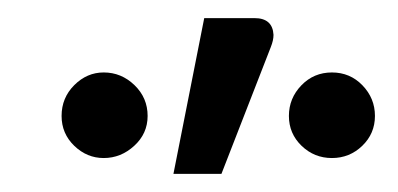

<svg xmlns="http://www.w3.org/2000/svg" viewBox="-20 -769 440 212"><path d="M94.5 -594.5Q76 -594.5 62 -608Q48 -621.5 48 -641Q48 -661 62 -675Q76 -689 94.5 -689Q114 -689 128.5 -675Q143 -661 143 -641Q143 -621.5 128.2 -608Q113.5 -594.5 94.5 -594.5ZM346.5 -594.5Q327 -594.5 313 -608Q299 -621.5 299 -641Q299 -660.5 312.8 -674.8Q326.5 -689 346.5 -689Q366.5 -689 380.2 -674.8Q394 -660.5 394 -641Q394 -621.5 380 -608Q366 -594.5 346.5 -594.5ZM224.5 -577H171.5L205.5 -749H261Q281 -749 282 -730.5Q282 -724.5 279 -717Z"/></svg>

Font: Verano Sans
Style: Regular
Weight: 400
Designer: Lukasz Dziedzic with Adam Twardoch and Botio Nikoltchev
Foundry: tyPoland Lukasz Dziedzic
Version: Version 3.001;December 28, 2019;FontCreator 12.0.0.2547 64-b